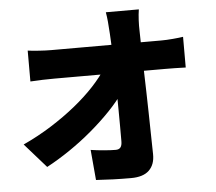

<svg xmlns="http://www.w3.org/2000/svg" viewBox="-57 -876 1115 991"><g transform="rotate(-5 500.0 -380.0)"><path d="M698 -812Q694 -787 692.5 -756.5Q691 -726 692 -700Q693 -651 694 -599.5Q695 -548 696.5 -494Q698 -440 699.5 -385.5Q701 -331 702 -276.5Q703 -222 704 -168Q705 -114 706 -61Q707 -8 676.5 22Q646 52 582 52Q533 52 490 50.5Q447 49 401 46L387 -111Q420 -106 456 -103Q492 -100 516 -100Q533 -100 541 -110Q549 -120 549 -142Q549 -176 549 -216.5Q549 -257 548.5 -303Q548 -349 547.5 -398Q547 -447 545.5 -498Q544 -549 542.5 -600Q541 -651 538 -700Q536 -735 533.5 -762.5Q531 -790 527 -812ZM108 -650Q129 -647 165.5 -644.5Q202 -642 229 -642Q246 -642 282.5 -642Q319 -642 368 -642Q417 -642 471.5 -642Q526 -642 579.5 -642Q633 -642 679 -642Q725 -642 757 -642Q789 -642 799 -642Q826 -642 860 -645Q894 -648 913 -651V-492Q886 -493 857.5 -493.5Q829 -494 808 -494Q800 -494 768 -494Q736 -494 688.5 -494Q641 -494 585.5 -494Q530 -494 473.5 -494Q417 -494 367 -494Q317 -494 281.5 -494Q246 -494 233 -494Q205 -494 170.5 -493Q136 -492 108 -490ZM45 -169Q123 -205 192.5 -249Q262 -293 320 -340Q378 -387 422 -434.5Q466 -482 493 -525L572 -524L573 -395Q542 -349 495.5 -300.5Q449 -252 393.5 -205Q338 -158 277 -116.5Q216 -75 156 -43Z"/></g></svg>

Font: Noto Sans JP Thin Black
Style: Regular
Weight: 900
Version: Version 2.004-H2;hotconv 1.0.118;makeotfexe 2.5.65603